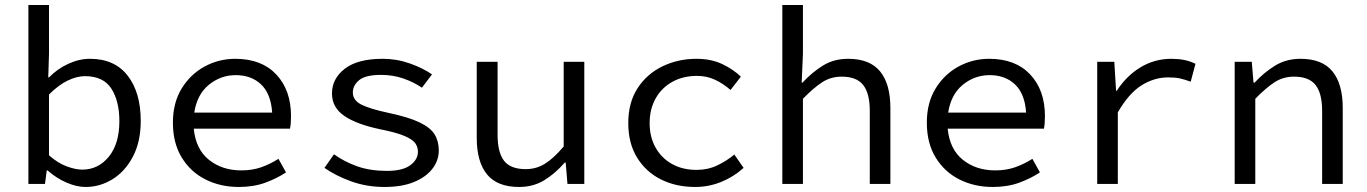

<svg xmlns="http://www.w3.org/2000/svg" viewBox="-20 -732 5440 764"><path d="M320 12Q285 12 244.5 -5.5Q204 -23 169 -54H166L159 0H93V-712H175V-518L172 -424H175Q208 -458 251.5 -478Q295 -498 338 -498Q436 -498 488 -431Q540 -364 540 -251Q540 -168 509 -109Q478 -50 428 -19Q378 12 320 12ZM307 -57Q371 -57 413 -108.5Q455 -160 455 -250Q455 -330 423 -379.5Q391 -429 318 -429Q286 -429 249.5 -411.5Q213 -394 175 -356V-114Q210 -83 245.5 -70Q281 -57 307 -57Z M918 -433Q858 -433 811 -394.5Q764 -356 753 -284H1063Q1058 -359 1019 -396Q980 -433 918 -433ZM930 12Q857 12 797.5 -18Q738 -48 703 -105.5Q668 -163 668 -244Q668 -323 703 -380Q738 -437 794.5 -467.5Q851 -498 916 -498Q1021 -498 1079.5 -435.5Q1138 -373 1138 -270Q1138 -256 1137 -243Q1136 -230 1134 -220H751Q759 -138 811.5 -96Q864 -54 940 -54Q984 -54 1019.5 -66.5Q1055 -79 1088 -100L1118 -46Q1082 -22 1035.5 -5Q989 12 930 12Z M1510 12Q1439 12 1377 -10.5Q1315 -33 1271 -64L1309 -118Q1351 -88 1402 -70Q1453 -52 1520 -52Q1582 -52 1612.5 -74.5Q1643 -97 1643 -128Q1643 -147 1632.5 -162Q1622 -177 1589.5 -191Q1557 -205 1491 -218Q1397 -238 1349 -271.5Q1301 -305 1301 -360Q1301 -419 1352 -458.5Q1403 -498 1503 -498Q1559 -498 1611 -479.5Q1663 -461 1699 -436L1659 -383Q1625 -406 1584 -420Q1543 -434 1496 -434Q1434 -434 1409 -413Q1384 -392 1384 -364Q1384 -333 1417.5 -316Q1451 -299 1525 -283Q1606 -266 1649.5 -245Q1693 -224 1709.5 -197Q1726 -170 1726 -133Q1726 -94 1701 -61Q1676 -28 1628 -8Q1580 12 1510 12Z M2046 12Q1959 12 1918 -38Q1877 -88 1877 -184V-486H1960V-195Q1960 -126 1985.5 -92.5Q2011 -59 2072 -59Q2114 -59 2148.5 -80.5Q2183 -102 2223 -149V-486H2305V0H2238L2231 -85H2227Q2190 -42 2146 -15Q2102 12 2046 12Z M2746 12Q2670 12 2610 -18Q2550 -48 2515 -105Q2480 -162 2480 -242Q2480 -324 2517 -381Q2554 -438 2616 -468Q2678 -498 2751 -498Q2810 -498 2854 -477Q2898 -456 2928 -427L2887 -374Q2857 -400 2824.5 -415Q2792 -430 2754 -430Q2698 -430 2655.5 -406.5Q2613 -383 2589 -340.5Q2565 -298 2565 -242Q2565 -187 2588.5 -145Q2612 -103 2654 -79.5Q2696 -56 2752 -56Q2797 -56 2834.5 -74Q2872 -92 2902 -117L2939 -64Q2899 -28 2849.5 -8Q2800 12 2746 12Z M3093 0V-712H3175V-518L3170 -403H3173Q3211 -444 3254.5 -471Q3298 -498 3355 -498Q3441 -498 3482 -448Q3523 -398 3523 -302V0H3441V-291Q3441 -360 3415 -393.5Q3389 -427 3329 -427Q3286 -427 3252 -405Q3218 -383 3175 -339V0Z M3918 -433Q3858 -433 3811 -394.5Q3764 -356 3753 -284H4063Q4058 -359 4019 -396Q3980 -433 3918 -433ZM3930 12Q3857 12 3797.5 -18Q3738 -48 3703 -105.5Q3668 -163 3668 -244Q3668 -323 3703 -380Q3738 -437 3794.5 -467.5Q3851 -498 3916 -498Q4021 -498 4079.5 -435.5Q4138 -373 4138 -270Q4138 -256 4137 -243Q4136 -230 4134 -220H3751Q3759 -138 3811.5 -96Q3864 -54 3940 -54Q3984 -54 4019.5 -66.5Q4055 -79 4088 -100L4118 -46Q4082 -22 4035.5 -5Q3989 12 3930 12Z M4346 0V-486H4414L4421 -371H4424Q4462 -430 4518 -464Q4574 -498 4641 -498Q4668 -498 4691.5 -493.5Q4715 -489 4737 -478L4718 -407Q4693 -416 4675 -420Q4657 -424 4628 -424Q4573 -424 4522.5 -392.5Q4472 -361 4428 -285V0Z M4893 0V-486H4961L4968 -403H4972Q5010 -444 5054 -471Q5098 -498 5155 -498Q5241 -498 5282 -448Q5323 -398 5323 -302V0H5241V-291Q5241 -360 5215 -393.5Q5189 -427 5129 -427Q5086 -427 5052 -405Q5018 -383 4975 -339V0Z"/></svg>

Font: SauceCodePro NFM
Style: Regular
Weight: 400
Monospace: yes
Designer: Paul D. Hunt, Teo Tuominen
Foundry: Adobe
Version: Version 2.042;hotconv 1.1.0;makeotfexe 2.6.0;Nerd Fonts 3.3.